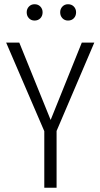

<svg xmlns="http://www.w3.org/2000/svg" viewBox="-20 -886 474 906"><path d="M425 -685 247 -268V0H189V-267L9 -685H71L219 -320L366 -685ZM181 -828Q181 -811 170.5 -800Q160 -789 143 -789Q127 -789 116.5 -800Q106 -811 106 -828Q106 -844 116.5 -855Q127 -866 143 -866Q160 -866 170.5 -855Q181 -844 181 -828ZM339 -828Q339 -811 328.5 -800Q318 -789 301 -789Q285 -789 274.5 -800Q264 -811 264 -828Q264 -844 274.5 -855Q285 -866 301 -866Q318 -866 328.5 -855Q339 -844 339 -828Z"/></svg>

Font: Fira Sans Extra Condensed Light
Style: Regular
Weight: 300
Width: 1
Designer: Carrois Corporate & Edenspiekermann AG
Foundry: Carrois Corporate GbR & Edenspiekermann AG
Version: Version 4.203